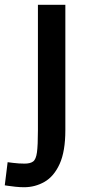

<svg xmlns="http://www.w3.org/2000/svg" viewBox="-46 -605 391 805"><path d="M55 180Q38 180 19 178Q0 176 -13 174Q-26 172 -26 172L-14 75Q-14 75 9.5 78Q33 81 57 81Q81 81 93 72Q105 63 109 33.5Q113 4 113 -59V-585H228V-60Q228 30 204 82.5Q180 135 140.5 157.5Q101 180 55 180Z"/></svg>

Font: Ruda
Style: Bold
Weight: 700
Designer: Mariela Monsalve and Angelina Sanchez
Foundry: Mariela Monsalve and Angelina Sanchez
Version: Version 2.000